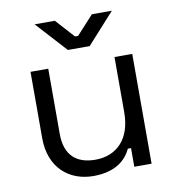

<svg xmlns="http://www.w3.org/2000/svg" viewBox="-79 -762 771 842"><g transform="rotate(-10 306.0 -341.0)"><path d="M270 9C370 9 417 -36 439 -83H453V0H530V-489H451V-243C451 -122 384 -60 291 -60C208 -60 156 -102 156 -199V-489H77V-193C77 -62 162 9 270 9ZM131 -691 255 -555H352L475 -691H386L310 -608H296L221 -691Z"/></g></svg>

Font: Meta Space
Style: Regular
Weight: 400
Designer: Meta Pool / Florian Karsten
Foundry: Meta Pool / Florian Karsten
Version: Version 2.000;Glyphs 3.1.1 (3137)